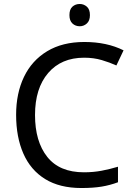

<svg xmlns="http://www.w3.org/2000/svg" viewBox="-20 -935 672 965"><path d="M403 -645Q288 -645 222 -568Q156 -491 156 -357Q156 -224 217.5 -146.5Q279 -69 402 -69Q449 -69 491 -77Q533 -85 573 -97V-19Q533 -4 490.5 3Q448 10 389 10Q280 10 207 -35Q134 -80 97.5 -163Q61 -246 61 -358Q61 -466 100.5 -548.5Q140 -631 217 -677.5Q294 -724 404 -724Q517 -724 601 -682L565 -606Q532 -621 491.5 -633Q451 -645 403 -645ZM381 -915Q401 -915 416.5 -901.5Q432 -888 432 -859Q432 -831 416.5 -817Q401 -803 381 -803Q359 -803 344 -817Q329 -831 329 -859Q329 -888 344 -901.5Q359 -915 381 -915Z"/></svg>

Font: Noto Sans Kaithi
Style: Regular
Weight: 400
Designer: Monotype Design Team
Foundry: Monotype Imaging Inc.
Version: Version 2.005; ttfautohint (v1.8.4.7-5d5b)